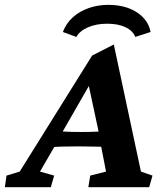

<svg xmlns="http://www.w3.org/2000/svg" viewBox="-65 -775 680 795"><path d="M-44.9 0 -38.1 -47.9 16.6 -64.5 316.4 -544.9 406.2 -590.8 518.6 -64.5 566.4 -47.9 552.7 0H300.8L308.6 -47.9L374 -64.5L349.6 -190.4L344.7 -223.6L294.9 -456.1L320.3 -449.2L192.4 -226.6L177.7 -197.3L100.6 -64.5L159.2 -47.9L145.5 0ZM144.5 -166 159.2 -232.4Q179.7 -231.4 205.1 -230Q230.5 -228.5 271.5 -228.5Q311.5 -228.5 338.9 -230Q366.2 -231.4 384.8 -232.4L371.1 -167Q351.6 -167 324.7 -168Q297.9 -168.9 257.8 -168.9Q217.8 -168.9 190.9 -168Q164.1 -167 144.5 -166ZM251 -622.1 195.3 -642.6Q209 -678.7 236.8 -703.6Q264.6 -728.5 302.7 -741.7Q340.8 -754.9 382.8 -754.9Q454.1 -754.9 501.5 -724.1Q548.8 -693.4 558.6 -642.6L495.1 -622.1Q485.4 -647.5 455.1 -662.1Q424.8 -676.8 378.9 -676.8Q334 -676.8 299.8 -662.1Q265.6 -647.5 251 -622.1Z"/></svg>

Font: Crimson Pro ExtraLight
Style: Bold Italic
Weight: 700
Italic angle: -12°
Version: Version 1.002